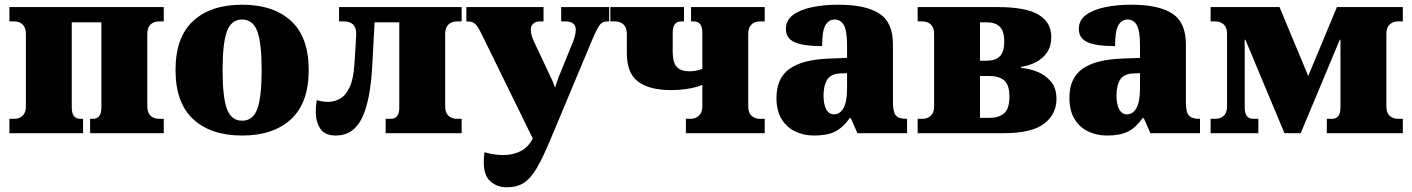

<svg xmlns="http://www.w3.org/2000/svg" viewBox="-20 -566 6002 816"><path d="M20 0V-61H40Q62 -61 76 -74Q90 -87 90 -114V-422Q90 -449 76 -462Q62 -475 40 -475H20V-536H676V-475H656Q634 -475 620 -462Q606 -449 606 -422V-114Q606 -87 620 -74Q634 -61 656 -61H676V0H363V-61H375Q411 -61 411 -109V-471H285V-109Q285 -61 321 -61H333V0Z M1009 10Q876 10 801 -59.5Q726 -129 726 -268Q726 -408 801 -477Q876 -546 1009 -546Q1142 -546 1217 -477Q1292 -408 1292 -268Q1292 -129 1217 -59.5Q1142 10 1009 10ZM1009 -53Q1055 -53 1073.5 -103Q1092 -153 1092 -268Q1092 -383 1073.5 -433Q1055 -483 1009 -483Q963 -483 944.5 -433Q926 -383 926 -268Q926 -153 944.5 -103Q963 -53 1009 -53Z M1407 10Q1360 10 1341 -19.5Q1322 -49 1322 -92Q1322 -103 1323 -115Q1324 -127 1326 -140Q1338 -137 1349.5 -135Q1361 -133 1373 -133Q1401 -133 1425 -146.5Q1449 -160 1465.5 -194.5Q1482 -229 1486 -290Q1488 -313 1489.5 -341.5Q1491 -370 1492.5 -393Q1494 -416 1494 -422Q1494 -475 1441 -475H1421V-536H1942V-475H1922Q1900 -475 1886 -462Q1872 -449 1872 -422V-114Q1872 -87 1886 -74Q1900 -61 1922 -61H1942V0H1619V-61H1641Q1677 -61 1677 -109V-471H1572L1562 -285Q1554 -137 1518 -63.5Q1482 10 1407 10Z M2134 230Q2093 230 2064.5 205Q2036 180 2036 122Q2036 103 2039 81Q2081 93 2119 93Q2160 93 2192.5 76.5Q2225 60 2244 23V22L2024 -427Q2011 -453 2000 -464Q1989 -475 1966 -475H1962V-536H2290V-475H2272Q2258 -475 2247 -466Q2236 -457 2236 -440Q2236 -426 2240.5 -412Q2245 -398 2249 -390L2315 -250Q2322 -236 2328 -222Q2334 -208 2339 -194Q2344 -208 2348.5 -222Q2353 -236 2359 -250L2416 -390Q2422 -406 2424.5 -418Q2427 -430 2427 -440Q2427 -458 2415 -466.5Q2403 -475 2384 -475H2365V-536H2569V-475H2561Q2542 -475 2530.5 -462Q2519 -449 2499 -402L2319 28Q2287 104 2261.5 148Q2236 192 2206.5 211Q2177 230 2134 230Z M2895 0V-61H2915Q2937 -61 2951 -75Q2965 -89 2965 -114V-205Q2933 -193 2899 -188Q2865 -183 2834 -183Q2740 -183 2692 -219Q2644 -255 2644 -340V-422Q2644 -449 2630 -462Q2616 -475 2594 -475H2574V-536H2887V-475H2875Q2839 -475 2839 -427V-345Q2839 -299 2857 -281Q2875 -263 2909 -263Q2923 -263 2937.5 -265.5Q2952 -268 2965 -273V-427Q2965 -475 2929 -475H2917V-536H3230V-475H3210Q3188 -475 3174 -462Q3160 -449 3160 -422V-114Q3160 -87 3174 -74Q3188 -61 3210 -61H3230V0Z M3440 10Q3396 10 3359.5 -7.5Q3323 -25 3301.5 -60.5Q3280 -96 3280 -150Q3280 -234 3335.5 -273.5Q3391 -313 3503 -317L3580 -320V-374Q3580 -435 3566.5 -459Q3553 -483 3527 -483Q3502 -483 3488 -458.5Q3474 -434 3474 -370Q3395 -370 3357.5 -386.5Q3320 -403 3320 -443Q3320 -480 3350.5 -502.5Q3381 -525 3431.5 -535.5Q3482 -546 3543 -546Q3659 -546 3717 -508.5Q3775 -471 3775 -378V-131Q3775 -91 3787 -76Q3799 -61 3831 -61H3835V0H3624L3596 -64H3591Q3563 -24 3529.5 -7Q3496 10 3440 10ZM3525 -80Q3550 -80 3565 -107Q3580 -134 3580 -190V-255L3554 -254Q3512 -253 3496 -228Q3480 -203 3480 -160Q3480 -123 3491.5 -101.5Q3503 -80 3525 -80Z M3880 0V-61H3900Q3922 -61 3936 -74Q3950 -87 3950 -114V-422Q3950 -449 3936 -462Q3922 -475 3900 -475H3880V-536H4219Q4340 -536 4394 -503.5Q4448 -471 4448 -409Q4448 -370 4430 -343.5Q4412 -317 4383 -302Q4354 -287 4320 -282V-277Q4353 -275 4387.5 -261.5Q4422 -248 4446 -220Q4470 -192 4470 -146Q4470 -80 4417 -40Q4364 0 4247 0ZM4145 -308H4175Q4210 -308 4229 -326.5Q4248 -345 4248 -390Q4248 -434 4229 -452.5Q4210 -471 4175 -471H4145ZM4145 -65H4185Q4224 -65 4247 -84Q4270 -103 4270 -155Q4270 -207 4247 -225Q4224 -243 4185 -243H4145Z M4685 10Q4641 10 4604.5 -7.5Q4568 -25 4546.5 -60.5Q4525 -96 4525 -150Q4525 -234 4580.5 -273.5Q4636 -313 4748 -317L4825 -320V-374Q4825 -435 4811.5 -459Q4798 -483 4772 -483Q4747 -483 4733 -458.5Q4719 -434 4719 -370Q4640 -370 4602.5 -386.5Q4565 -403 4565 -443Q4565 -480 4595.5 -502.5Q4626 -525 4676.5 -535.5Q4727 -546 4788 -546Q4904 -546 4962 -508.5Q5020 -471 5020 -378V-131Q5020 -91 5032 -76Q5044 -61 5076 -61H5080V0H4869L4841 -64H4836Q4808 -24 4774.5 -7Q4741 10 4685 10ZM4770 -80Q4795 -80 4810 -107Q4825 -134 4825 -190V-255L4799 -254Q4757 -253 4741 -228Q4725 -203 4725 -160Q4725 -123 4736.5 -101.5Q4748 -80 4770 -80Z M5125 0V-61H5145Q5167 -61 5181 -74Q5195 -87 5195 -114V-422Q5195 -449 5181 -462Q5167 -475 5145 -475H5125V-536H5418L5540 -243L5662 -536H5942V-475H5922Q5900 -475 5886 -462Q5872 -449 5872 -422V-114Q5872 -87 5886 -74Q5900 -61 5922 -61H5942V0H5619V-61H5641Q5677 -61 5677 -109V-397H5674L5508 0H5439L5273 -397H5270V-109Q5270 -61 5306 -61H5328V0Z"/></svg>

Font: Noto Serif Black
Style: Regular
Weight: 900
Designer: Monotype Design Team
Foundry: Monotype Imaging Inc.
Version: Version 2.014; ttfautohint (v1.8.4.7-5d5b)